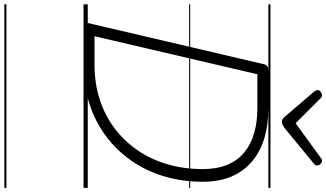

<svg xmlns="http://www.w3.org/2000/svg" viewBox="-338 -832 1544 909"><g transform="rotate(90 434.5 -377.0)"><path d="M111 0Q84 0 88 -19L284 -856Q287 -866 294 -870.5Q301 -875 316 -875H494Q573 -875 637 -855Q701 -835 746.5 -795.5Q792 -756 816 -698.5Q840 -641 840 -565Q840 -468 814.5 -382Q789 -296 740 -226Q691 -156 623 -105.5Q555 -55 470 -27.5Q385 0 286 0ZM151 -52H286Q373 -52 448.5 -76Q524 -100 585 -145.5Q646 -191 690 -254.5Q734 -318 757 -396.5Q780 -475 780 -565Q780 -632 759.5 -681Q739 -730 700.5 -761.5Q662 -793 609 -808Q556 -823 493 -823H331ZM741 -1129Q749 -1129 756 -1121.5Q763 -1114 763 -1107Q763 -1102 761.5 -1098.5Q760 -1095 755 -1091L586 -952Q577 -946 570.5 -942.5Q564 -939 556 -939Q548 -939 543 -942.5Q538 -946 532 -953L412 -1093Q409 -1097 407.5 -1101Q406 -1105 406 -1108Q406 -1117 414.5 -1123Q423 -1129 430 -1129Q437 -1129 440.5 -1126Q444 -1123 448 -1119L563 -1004L721 -1119Q728 -1124 731.5 -1126.5Q735 -1129 741 -1129ZM0 365H869V375H0ZM0 -20H869V0H0ZM0 -505H869V-500H0ZM0 -885H869V-875H0Z"/></g></svg>

Font: Playwrite AT Guides
Style: Italic
Weight: 400
Italic angle: -13.0072°
Designer: Veronika Burian, José Scaglione
Foundry: TypeTogether
Version: Version 1.002